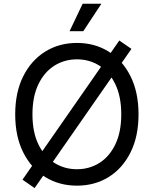

<svg xmlns="http://www.w3.org/2000/svg" viewBox="-20 -962 805 1005"><path d="M382.8 9.8Q289.6 9.8 216.6 -35.4Q143.6 -80.6 101.6 -164.3Q59.6 -248 59.6 -363.3Q59.6 -479 101.6 -562.7Q143.6 -646.5 216.6 -691.9Q289.6 -737.3 382.8 -737.3Q476.1 -737.3 548.8 -691.9Q621.6 -646.5 663.3 -562.7Q705.1 -479 705.1 -363.3Q705.1 -248 663.3 -164.3Q621.6 -80.6 548.8 -35.4Q476.1 9.8 382.8 9.8ZM382.8 -76.2Q447.8 -76.2 500.2 -109.1Q552.7 -142.1 583.7 -206.3Q614.7 -270.5 614.7 -363.3Q614.7 -457 583.7 -521.2Q552.7 -585.4 500.2 -618.4Q447.8 -651.4 382.8 -651.4Q317.4 -651.4 264.6 -618.2Q211.9 -585 180.9 -520.8Q149.9 -456.5 149.9 -363.3Q149.9 -270.5 180.9 -206.5Q211.9 -142.6 264.6 -109.4Q317.4 -76.2 382.8 -76.2ZM161.1 22.5 97.7 -21.5 604.5 -750 668 -706.1ZM344.2 -798.8 412.6 -942.4H510.7L416 -798.8Z"/></svg>

Font: Atlassian Sans
Style: Regular
Weight: 400
Designer: Rasmus Andersson
Foundry: Modifications by Atlassian Pty Ltd, manufactured by rsms
Version: Version 4.001;git-9221beed3